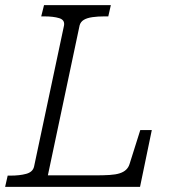

<svg xmlns="http://www.w3.org/2000/svg" viewBox="-39 -730 688 750"><path d="M394 -710 384 -666H369Q343 -666 322 -663Q301 -660 288.5 -652.5Q276 -645 272 -631L148 -45H333Q365 -45 389 -46.5Q413 -48 428.5 -53Q444 -58 453.5 -67Q463 -76 467 -89L509 -222H554L508 0H-19L-9 -44H2Q38 -44 63.5 -51Q89 -58 94 -79L211 -630Q215 -652 192.5 -659Q170 -666 133 -666H122L133 -710Z"/></svg>

Font: Roboto Serif 20pt ExtraLight
Style: Italic
Weight: 250
Italic angle: -10°
Version: Version 1.007